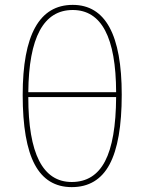

<svg xmlns="http://www.w3.org/2000/svg" viewBox="-20 -757 592 787"><path d="M278 -737Q479 -737 479 -369Q479 -176 429 -83Q379 10 274 10Q172 10 122.5 -82.5Q73 -175 73 -368Q73 -737 278 -737ZM278 -716Q99 -716 96 -379H456Q455 -716 278 -716ZM274 -11Q366 -11 410.5 -96Q455 -181 456 -359H96Q96 -11 274 -11Z"/></svg>

Font: FiraGO Thin
Style: Regular
Weight: 100
Designer: bBox Type
Foundry: bBox Type GmbH
Version: Version 1.001;PS 001.001;hotconv 1.0.88;makeotf.lib2.5.64775